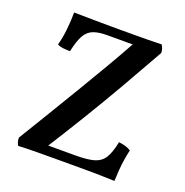

<svg xmlns="http://www.w3.org/2000/svg" viewBox="-123 -790 871 905"><g transform="rotate(20 312.0 -337.5)"><path d="M97 -678Q112 -678 142.5 -677.5Q173 -677 209 -676.5Q245 -676 279.5 -676Q314 -676 339 -676Q372 -676 404 -676Q436 -676 469 -676.5Q502 -677 536 -678Q541 -671 544.5 -661Q548 -651 548 -639Q488 -532 429 -429.5Q370 -327 309.5 -228Q249 -129 185 -28L170 -47H333Q392 -47 425.5 -56.5Q459 -66 476.5 -93.5Q494 -121 505 -176Q543 -172 566 -157Q561 -135 556.5 -107.5Q552 -80 550 -51.5Q548 -23 547 3Q499 1 456.5 0.5Q414 0 372.5 0Q331 0 286 0Q219 0 158 0.5Q97 1 64 3Q59 -6 56.5 -14.5Q54 -23 54 -35Q101 -112 147 -188Q193 -264 238 -339Q283 -414 327.5 -490Q372 -566 415 -644L434 -631H280Q238 -631 211.5 -621Q185 -611 169 -583.5Q153 -556 141 -500Q126 -500 107 -502Q88 -504 77 -511Q87 -545 92 -591Q97 -637 97 -678Z"/></g></svg>

Font: Vollkorn Medium
Style: Regular
Weight: 500
Designer: Friedrich Althausen
Foundry: Friedrich Althausen
Version: Version 5.000